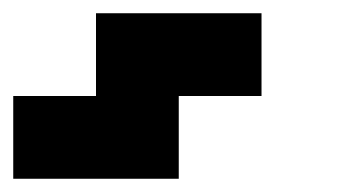

<svg xmlns="http://www.w3.org/2000/svg" viewBox="-20 -395 540 290"><path d="M375 -375V-250H250V-125H0V-250H125V-375Z"/></svg>

Font: Bytesized
Style: Regular
Weight: 400
Monospace: yes
Designer: baltdev
Version: Version 1.000